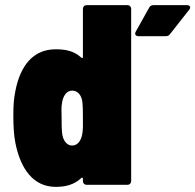

<svg xmlns="http://www.w3.org/2000/svg" viewBox="-20 -720 761 748"><path d="M296 -496C267 -523 232 -528 197 -528C109 -528 59 -464 40 -366C34 -335 32 -315 32 -271C32 -226 34 -194 40 -163C60 -62 110 8 197 8C232 8 268 1 296 -26C300 -30 303 -28 303 -23V-15C303 -6 309 0 318 0H476C485 0 491 -6 491 -15V-685C491 -694 485 -700 476 -700H318C309 -700 303 -694 303 -685V-498C303 -493 300 -492 296 -496ZM561 -690 509 -597C503 -586 509 -579 520 -579H625C633 -579 638 -581 643 -588L717 -682C725 -692 720 -700 708 -700H579C571 -700 565 -698 561 -690ZM301 -201C297 -173 283 -153 261 -153C240 -153 225 -173 222 -201C220 -221 220 -241 220 -261C220 -282 218 -302 222 -322C227 -349 241 -367 261 -367C283 -367 298 -349 301 -322C303 -302 303 -283 303 -262V-225C303 -217 302 -209 301 -201Z"/></svg>

Font: Barlow Semi Condensed Black
Style: Regular
Weight: 900
Width: 4
Designer: Jeremy Tribby
Foundry: Tribby Type
Version: Version 1.408;PS 001.408;hotconv 1.0.88;makeotf.lib2.5.64775